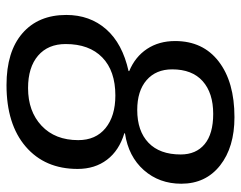

<svg xmlns="http://www.w3.org/2000/svg" viewBox="-96 -642 748 596"><g transform="rotate(90 278.0 -344.0)"><path d="M343.8 -697.8Q437 -697.8 493.7 -653.1Q550.3 -608.4 550.3 -532.7Q550.3 -464.4 508.1 -416.5Q465.8 -368.7 394 -357.9L393.6 -356Q447.3 -339.8 475.8 -302.2Q504.4 -264.6 504.4 -210.9Q504.4 -109.4 435.1 -49.8Q365.7 9.8 244.1 9.8Q140.1 9.8 83.3 -39.6Q26.4 -88.9 26.4 -175.8Q26.4 -249 70.8 -299.6Q115.2 -350.1 200.7 -369.1V-371.1Q156.2 -389.6 131.8 -426.5Q107.4 -463.4 107.4 -513.7Q107.4 -600.1 170.9 -648.9Q234.4 -697.8 343.8 -697.8ZM321.3 -396Q386.7 -396 423.1 -430.9Q459.5 -465.8 459.5 -530.8Q459.5 -578.6 427.5 -605.2Q395.5 -631.8 333.5 -631.8Q268.6 -631.8 231.9 -599.1Q195.3 -566.4 195.3 -504.4Q195.3 -454.1 228.8 -425Q262.2 -396 321.3 -396ZM276.4 -328.1Q200.2 -328.1 158.4 -287.6Q116.7 -247.1 116.7 -173.8Q116.7 -119.1 152.8 -88.1Q189 -57.1 253.4 -57.1Q325.7 -57.1 370.4 -99.1Q415 -141.1 415 -212.9Q415 -267.1 377.7 -297.6Q340.3 -328.1 276.4 -328.1Z"/></g></svg>

Font: Arimo
Style: Italic
Weight: 400
Italic angle: -12°
Designer: Steve Matteson
Foundry: Monotype Imaging Inc.
Version: Version 1.33